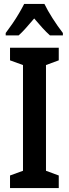

<svg xmlns="http://www.w3.org/2000/svg" viewBox="-20 -957 350 977"><path d="M279 0H31V-64L97 -88V-626L31 -650V-714H279V-650L214 -626V-88L279 -64ZM206 -937Q222 -904 247.5 -864Q273 -824 300 -789V-777H234Q215 -794 195.5 -815.5Q176 -837 154 -863Q132 -837 111.5 -814Q91 -791 75 -777H9V-789Q25 -810 43.5 -837Q62 -864 77.5 -890.5Q93 -917 103 -937Z"/></svg>

Font: Noto Sans ExtraCondensed SemiBold
Style: Regular
Weight: 600
Width: 2
Designer: Monotype Design Team
Foundry: Monotype Imaging Inc.
Version: Version 2.013; ttfautohint (v1.8.4.7-5d5b)